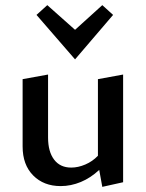

<svg xmlns="http://www.w3.org/2000/svg" viewBox="-20 -718 568 747"><path d="M459 -428V-9L378 9L366 -57Q333 -26 294.5 -10Q256 6 216 6Q150 6 109 -35.5Q68 -77 68 -148V-410L167 -428V-183Q167 -128 190.5 -97Q214 -66 257 -66Q284 -66 312 -78Q340 -90 361 -112V-410ZM122 -660 164 -698 272 -602 378 -698 420 -660 272 -487Z"/></svg>

Font: Ysabeau Semibold
Style: Regular
Weight: 600
Designer: Christian Thalmann (Catharsis Fonts)
Version: Version 0.003